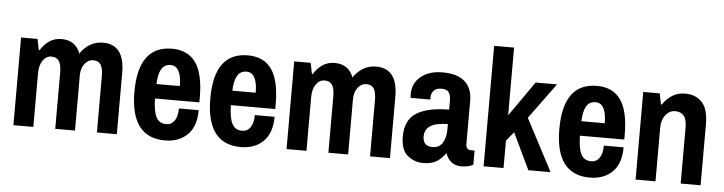

<svg xmlns="http://www.w3.org/2000/svg" viewBox="-44 -855 3983 1056"><g transform="rotate(5 1948.0 -327.0)"><path d="M622 -339V0H512V-309Q512 -355 499 -374.5Q486 -394 458 -394Q430 -394 410.5 -369Q391 -344 391 -305V0H282V-309Q282 -355 268.5 -374.5Q255 -394 227 -394Q198 -394 179.5 -367Q161 -340 161 -297V0H51V-484H142L154 -424H159Q178 -456 207 -475.5Q236 -495 274 -495Q351 -495 378 -424Q398 -455 430 -475Q462 -495 503 -495Q622 -495 622 -339Z M1059 -241V-214H814Q815 -146 831.5 -112.5Q848 -79 888 -79Q917 -79 933.5 -103.5Q950 -128 950 -171H1059Q1059 -81 1012 -35Q965 11 888 11Q698 11 698 -241Q698 -495 884 -495Q972 -495 1015.5 -433Q1059 -371 1059 -241ZM815 -294H944Q944 -348 929 -376.5Q914 -405 884 -405Q850 -405 833.5 -377Q817 -349 815 -294Z M1478 -241V-214H1233Q1234 -146 1250.5 -112.5Q1267 -79 1307 -79Q1336 -79 1352.5 -103.5Q1369 -128 1369 -171H1478Q1478 -81 1431 -35Q1384 11 1307 11Q1117 11 1117 -241Q1117 -495 1303 -495Q1391 -495 1434.5 -433Q1478 -371 1478 -241ZM1234 -294H1363Q1363 -348 1348 -376.5Q1333 -405 1303 -405Q1269 -405 1252.5 -377Q1236 -349 1234 -294Z M2130 -339V0H2020V-309Q2020 -355 2007 -374.5Q1994 -394 1966 -394Q1938 -394 1918.5 -369Q1899 -344 1899 -305V0H1790V-309Q1790 -355 1776.5 -374.5Q1763 -394 1735 -394Q1706 -394 1687.5 -367Q1669 -340 1669 -297V0H1559V-484H1650L1662 -424H1667Q1686 -456 1715 -475.5Q1744 -495 1782 -495Q1859 -495 1886 -424Q1906 -455 1938 -475Q1970 -495 2011 -495Q2130 -495 2130 -339Z M2542 -353V-114Q2542 -98 2549.5 -90Q2557 -82 2568 -82H2590V-4Q2564 11 2524 11Q2492 11 2469.5 -6.5Q2447 -24 2439 -52H2435Q2412 -20 2384.5 -4.5Q2357 11 2312 11Q2266 11 2228 -19.5Q2190 -50 2190 -125Q2190 -218 2253 -256Q2316 -294 2431 -294V-344Q2431 -373 2420 -389Q2409 -405 2380 -405Q2350 -405 2336.5 -389.5Q2323 -374 2323 -354V-340H2214Q2213 -345 2213 -361Q2213 -421 2258 -458Q2303 -495 2378 -495Q2460 -495 2501 -458Q2542 -421 2542 -353ZM2304 -135Q2304 -81 2358 -81Q2395 -81 2413 -110.5Q2431 -140 2431 -186V-214Q2304 -214 2304 -135Z M3010 -484 2866 -287 3017 0H2894L2798 -201L2757 -151V0H2647V-665H2757V-291L2892 -484Z M3405 -241V-214H3160Q3161 -146 3177.5 -112.5Q3194 -79 3234 -79Q3263 -79 3279.5 -103.5Q3296 -128 3296 -171H3405Q3405 -81 3358 -35Q3311 11 3234 11Q3044 11 3044 -241Q3044 -495 3230 -495Q3318 -495 3361.5 -433Q3405 -371 3405 -241ZM3161 -294H3290Q3290 -348 3275 -376.5Q3260 -405 3230 -405Q3196 -405 3179.5 -377Q3163 -349 3161 -294Z M3845 -339V0H3735V-309Q3735 -354 3718.5 -374Q3702 -394 3671 -394Q3639 -394 3617.5 -366.5Q3596 -339 3596 -297V0H3486V-484H3577L3589 -424H3594Q3615 -456 3645.5 -475.5Q3676 -495 3717 -495Q3776 -495 3810.5 -457.5Q3845 -420 3845 -339Z"/></g></svg>

Font: Pragati Narrow
Style: Bold
Weight: 700
Designer: Hector Gatti, Marcela Romero, Pablo Cosgaya and Nicolas Silva
Foundry: Omnibus-Type
Version: Version 1.010; ttfautohint (v1.3)